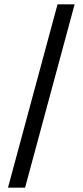

<svg xmlns="http://www.w3.org/2000/svg" viewBox="-20 -765 383 891"><path d="M96.3 106H17L247 -745H326.3Z"/></svg>

Font: 42dot Sans Light
Style: Regular
Weight: 300
Designer: 42dot
Version: Version 1.000